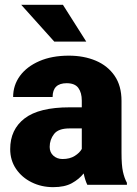

<svg xmlns="http://www.w3.org/2000/svg" viewBox="-20 -770 571 800"><path d="M343.8 0Q334.5 -19 328.6 -47.4Q309.6 -23.4 279.5 -6.8Q249.5 9.8 201.7 9.8Q152.8 9.8 112.1 -10.3Q71.3 -30.3 46.9 -66.2Q22.5 -102.1 22.5 -148.9Q22.5 -230.5 82.5 -276.6Q142.6 -322.8 270 -322.8H320.8V-350.6Q320.8 -383.8 306.4 -403.6Q292 -423.3 257.8 -423.3Q199.2 -423.3 199.2 -365.7H34.7Q34.7 -415 63.2 -453.9Q91.8 -492.7 144 -515.4Q196.3 -538.1 266.6 -538.1Q329.6 -538.1 379.2 -517.1Q428.7 -496.1 457.5 -454.3Q486.3 -412.6 486.3 -349.6V-133.3Q486.3 -81.5 492.2 -54.9Q498 -28.3 508.8 -8.3V0ZM240.7 -107.4Q271 -107.4 291.5 -120.4Q312 -133.3 320.8 -149.4V-234.9H269Q223.1 -234.9 205.1 -211.4Q187 -188 187 -157.7Q187 -135.3 202.4 -121.3Q217.8 -107.4 240.7 -107.4ZM242.2 -750 339.4 -596.7H206.1L68.4 -750Z"/></svg>

Font: Vazirmatn UI FD Black
Style: Regular
Weight: 900
Designer: Saber Rastikerdar
Foundry: Saber Rastikerdar
Version: Version 33.003